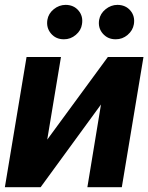

<svg xmlns="http://www.w3.org/2000/svg" viewBox="-22 -785 621 805"><path d="M176 -199.6 430.1 -545.9H579.5L488.7 0H344.3L401.4 -346.9L148.2 0H-1.6L89.3 -545.9H233.6ZM246.1 -620.3Q212.4 -620.1 191.9 -644.3Q171.4 -668.5 176.6 -701.6Q181 -728.2 203.3 -746.3Q225.6 -764.4 253.1 -764.6Q287.1 -764.4 307.2 -740.7Q327.3 -717 321.7 -683.4Q318 -657.5 295.9 -638.8Q273.9 -620.1 246.1 -620.3ZM463.1 -620.3Q429.9 -620.1 409 -644.1Q388.2 -668.1 393.6 -701.6Q398.3 -728.2 420.7 -746.3Q443.1 -764.4 470.1 -764.6Q504.6 -764.4 524.7 -740.7Q544.8 -717 539.3 -683.4Q535 -657.5 513.2 -638.8Q491.4 -620.1 463.1 -620.3Z"/></svg>

Font: Inter Tight
Style: Italic
Weight: 400
Italic angle: -9.39999°
Designer: Rasmus Andersson
Foundry: rsms
Version: Version 3.002